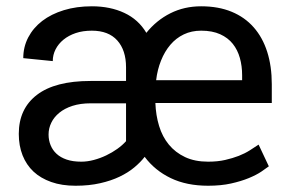

<svg xmlns="http://www.w3.org/2000/svg" viewBox="-20 -574 910 604"><path d="M634.8 10.3Q566.9 10.3 517.1 -13.7Q467.3 -37.6 435.1 -80.6Q422.4 -64 402.8 -47.6Q383.3 -31.2 356.4 -18.3Q329.6 -5.4 294.9 2.4Q260.3 10.3 217.8 10.3Q174.3 10.3 141.1 -1.5Q107.9 -13.2 85.4 -34.2Q63 -55.2 51 -85.4Q39.1 -115.7 39.1 -152.8Q39.1 -231.9 96.2 -275.6Q153.3 -319.3 264.6 -319.3H376.5V-362.3Q376.5 -416 348.9 -446.8Q321.3 -477.5 269 -477.5Q240.7 -477.5 218.3 -470Q195.8 -462.4 179.7 -449.2Q163.6 -436 154.8 -418.7Q146 -401.4 146 -381.8L53.2 -391.1Q53.2 -426.3 68.8 -456.3Q84.5 -486.3 112.8 -508.1Q141.1 -529.8 180.9 -542Q220.7 -554.2 269 -554.2Q326.7 -554.2 371.1 -533.4Q415.5 -512.7 440.4 -470.7Q472.2 -510.3 515.9 -532.2Q559.6 -554.2 612.8 -554.2Q667 -554.2 708.5 -537.1Q750 -520 778.1 -488Q806.2 -456.1 820.6 -410.9Q835 -365.7 835 -309.1V-250H468.8Q470.2 -211.4 480.5 -177.7Q490.7 -144 511.2 -119.1Q531.7 -94.2 562.3 -79.8Q592.8 -65.4 634.8 -65.4Q664.6 -65.4 688.2 -70.8Q711.9 -76.2 731.2 -83.7Q750.5 -91.3 765.9 -101.1Q781.2 -110.8 793.5 -119.1L825.7 -50.8Q817.4 -44.4 801.8 -33.9Q786.1 -23.4 762.5 -13.7Q738.8 -3.9 707 3.2Q675.3 10.3 634.8 10.3ZM235.8 -65.4Q254.9 -65.4 275.1 -70.8Q295.4 -76.2 314.2 -85.2Q333 -94.2 349.1 -105.7Q365.2 -117.2 376.5 -129.9V-249H265.6Q232.9 -249 208 -241Q183.1 -232.9 166.5 -219.2Q149.9 -205.6 141.4 -188Q132.8 -170.4 132.8 -150.9Q132.8 -132.8 139.2 -117.2Q145.5 -101.6 158 -90.1Q170.4 -78.6 189.7 -72Q209 -65.4 235.8 -65.4ZM612.8 -477.5Q582.5 -477.5 558.1 -465.8Q533.7 -454.1 515.9 -433.1Q498 -412.1 486.6 -383.5Q475.1 -355 471.2 -321.8H741.7V-337.4Q741.7 -366.2 734.6 -391.6Q727.5 -417 712.4 -436Q697.3 -455.1 672.6 -466.3Q647.9 -477.5 612.8 -477.5Z"/></svg>

Font: Roboto2
Style: Regular
Weight: 400
Designer: Google
Foundry: Google
Version: Version 2.000981-w3; 2014; ttfautohint (v1.1) -l 5 -r 24 -G 